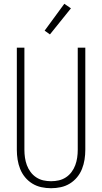

<svg xmlns="http://www.w3.org/2000/svg" viewBox="-20 -987 540 1015"><path d="M250 8Q224 8 198.5 2.5Q173 -3 151 -16.5Q129 -30 112.5 -50Q96 -70 86.5 -94Q77 -118 73 -143.5Q69 -169 69 -195V-735H109V-195Q109 -174 112 -153.5Q115 -133 122 -114Q129 -95 141.5 -78Q154 -61 171.5 -49.5Q189 -38 209 -33.5Q229 -29 250 -29Q271 -29 291 -33.5Q311 -38 328.5 -49.5Q346 -61 358.5 -78Q371 -95 378 -114Q385 -133 388 -153.5Q391 -174 391 -195V-735H431V-195Q431 -169 427 -143.5Q423 -118 413.5 -94Q404 -70 387.5 -50Q371 -30 349 -16.5Q327 -3 301.5 2.5Q276 8 250 8ZM244 -805 216 -825 320 -967 355 -943Z"/></svg>

Font: Iosevka Curly Extralight
Style: Regular
Weight: 200
Monospace: yes
Designer: Belleve Invis
Foundry: Belleve Invis
Version: Version 22.1.2; ttfautohint (v1.8.4)